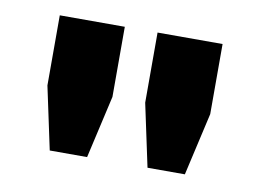

<svg xmlns="http://www.w3.org/2000/svg" viewBox="-45 -748 550 410"><g transform="rotate(10 230.5 -543.0)"><path d="M84 -399 55 -535V-687H196V-535L165 -399ZM296 -399 267 -535V-687H408V-535L377 -399Z"/></g></svg>

Font: Archivo SemiExpanded
Style: Bold
Weight: 700
Width: 6
Designer: Hector Gatti
Foundry: Omnibus-Type
Version: Version 2.001